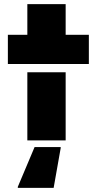

<svg xmlns="http://www.w3.org/2000/svg" viewBox="-20 -678 467 927"><path d="M18 -510H112V-658H297V-510H409V-369H18ZM112 -329H297V0H112ZM66 224 147 32H273V37L239 229H66Z"/></svg>

Font: Saira Stencil
Style: Regular
Weight: 400
Designer: Hector Gatti with collaboration of the Omnibus-Type team
Foundry: Omnibus-Type
Version: Version 1.003